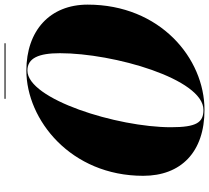

<svg xmlns="http://www.w3.org/2000/svg" viewBox="-57 -837 904 830"><g transform="rotate(-90 395.0 -422.0)"><path d="M383 -854.5V-850H623V-854.5ZM335 10C558 10 790 -182 790 -495C790 -658 678 -760 505 -760C292 -760 50 -568 50 -255C50 -92 152 10 335 10ZM505 -755.5C559 -755.5 580 -706.5 580 -615C580 -383 469 5.5 335 5.5C281 5.5 260 -23.5 260 -135C260 -367 381 -755.5 505 -755.5Z"/></g></svg>

Font: Bodoni* 36pt Fatface
Style: Italic
Weight: 900
Italic angle: -13°
Version: Version 2.3